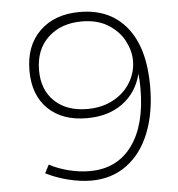

<svg xmlns="http://www.w3.org/2000/svg" viewBox="-51 -750 741 801"><g transform="rotate(-5 319.5 -349.5)"><path d="M296 -37Q411 -37 474 -123Q537 -209 537 -362Q537 -393 534 -424Q514 -346 454 -302Q394 -258 304 -258Q201 -258 141.5 -316Q82 -374 82 -476Q82 -581 144.5 -641.5Q207 -702 312 -702Q438 -702 508 -615.5Q578 -529 578 -368Q578 -257 544.5 -173Q511 -89 448 -43Q385 3 300 3Q255 3 204.5 -9.5Q154 -22 110 -44L128 -79Q165 -59 210 -48Q255 -37 296 -37ZM122 -474Q122 -392 172.5 -344Q223 -296 309 -296Q371 -296 418 -321.5Q465 -347 490.5 -389.5Q516 -432 516 -480Q516 -521 494.5 -563Q473 -605 428 -633.5Q383 -662 317 -662Q230 -662 176 -611.5Q122 -561 122 -474Z"/></g></svg>

Font: Montserrat arm2 ExtraLight
Style: Regular
Weight: 275
Designer: Julieta Ulanovsky
Foundry: Julieta Ulanovsky
Version: Version 6.000